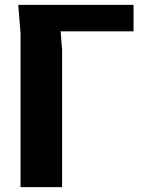

<svg xmlns="http://www.w3.org/2000/svg" viewBox="-20 -770 590 790"><path d="M235.5 -565.5V0H64.5V-634.5L55 -750H529.5V-641H229.5Z"/></svg>

Font: B612
Style: Bold
Weight: 700
Designer: Nicolas Chauveau, Thomas Paillot, Jonathan Favre-Lamarine, Jean-Luc Vinot
Foundry: AIRBUS
Version: Version 1.008